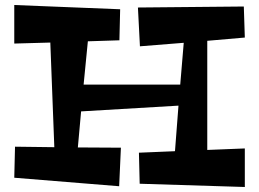

<svg xmlns="http://www.w3.org/2000/svg" viewBox="-20 -734 1034 767"><path d="M958 -141 808 -135V-571L958 -584L954 -708L531 -704L539 -549L714 -563L700 -396H314L331 -569L457 -573L460 -697L37 -714V-560L181 -564L197 -146L40 -148L37 -24L456 10L463 -144L291 -145L304 -289L693 -312L679 -130L535 -124L538 0L958 13Z"/></svg>

Font: Peralta
Style: Regular
Weight: 400
Designer: Astigmatic (AOETI)
Foundry: Astigmatic (AOETI)
Version: Version 1.000